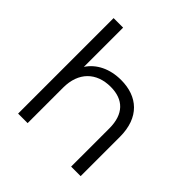

<svg xmlns="http://www.w3.org/2000/svg" viewBox="-193 -899 1055 1055"><g transform="rotate(45 335.0 -371.0)"><path d="M370 -531C282 -531 213 -496 174 -437V-742H100V0H174V-276C174 -395 245 -464 356 -464C455 -464 512 -408 512 -297V0H586V-305C586 -456 498 -531 370 -531Z"/></g></svg>

Font: Montserrat-Alt1
Style: Regular
Weight: 400
Designer: Differentunic
Foundry: Differentunic
Version: Version 7.222